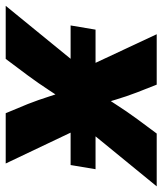

<svg xmlns="http://www.w3.org/2000/svg" viewBox="-4 -601 569 673"><g transform="rotate(90 280.5 -264.5)"><path d="M33.2 -227.5 47.9 -314.9H537.1L522.5 -227.5ZM-35.6 0 224.6 -318.8 206.5 -224.6 64 -529.3H240.7L267.6 -460.9Q282.2 -422.9 293 -386.5Q303.7 -350.1 315.4 -314.5H262.2Q286.6 -349.6 310.1 -386.2Q333.5 -422.9 361.3 -460.9L412.1 -529.3H597.2L348.1 -224.6L365.7 -318.4L517.1 0H340.8L308.6 -77.6Q293.9 -115.2 282.5 -151.4Q271 -187.5 258.8 -222.2H306.6Q283.2 -187.5 259.8 -151.4Q236.3 -115.2 208.5 -77.6L150.4 0Z"/></g></svg>

Font: Inter 24pt ExtraBold
Style: Italic
Weight: 800
Italic angle: -9.3988°
Designer: Rasmus Andersson
Foundry: rsms
Version: Version 4.001;git-66647c0bb